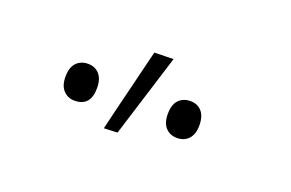

<svg xmlns="http://www.w3.org/2000/svg" viewBox="-43 -915 687 454"><g transform="rotate(20 300.0 -688.0)"><path d="M234.5 -583Q247 -636 260 -688Q273 -740 285.5 -792L333.5 -793Q317 -740.5 301 -688.8Q285 -637 268.5 -584.5ZM146.5 -620.5Q130 -620.5 118.8 -632.2Q107.5 -644 107.5 -666.5Q107.5 -690.5 118.8 -702Q130 -713.5 147.5 -713.5Q165.5 -713.5 176.2 -701.5Q187 -689.5 187 -666.5Q187 -620.5 146.5 -620.5ZM404.5 -620.5Q387 -620.5 376 -632.2Q365 -644 365 -666.5Q365 -690.5 376.2 -702Q387.5 -713.5 405.5 -713.5Q423 -713.5 433.8 -701.5Q444.5 -689.5 444.5 -666.5Q444.5 -644 433.5 -632.2Q422.5 -620.5 404.5 -620.5Z"/></g></svg>

Font: Commissioner ExtraLight
Style: Regular
Weight: 200
Designer: Kostas Bartsokas
Foundry: Kostas Bartsokas
Version: Version 1.000; ttfautohint (v1.8.3)